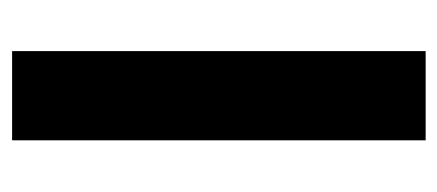

<svg xmlns="http://www.w3.org/2000/svg" viewBox="-228 -512 740 325"><g transform="rotate(-90 142.5 -350.0)"><path d="M67 0H218V-700H67Z"/></g></svg>

Font: Unageo
Style: ExtraBold
Weight: 800
Designer: Richard Sepsi
Foundry: Richard Sepsi
Version: Version 2.000